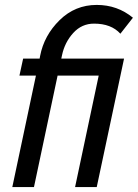

<svg xmlns="http://www.w3.org/2000/svg" viewBox="-20 -760 560 780"><path d="M126 -453H59L74 -522H141L143 -533Q159 -616 222 -678Q285 -740 373 -740Q457 -740 520 -688L469 -623Q432 -664 362 -664Q312 -664 277.5 -626Q243 -588 232 -536L229 -522H484L373 0H285L381 -453H214L118 0H30Z"/></svg>

Font: Raleway-v4020 Medium
Style: Italic
Weight: 500
Italic angle: -12°
Designer: Matt McInerney, Pablo Impallari, Rodrigo Fuenzalida
Foundry: Matt McInerney, Pablo Impallari, Rodrigo Fuenzalida
Version: Version 4.020;PS 004.020;hotconv 1.0.88;makeotf.lib2.5.64775